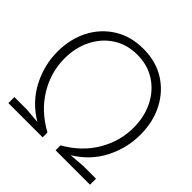

<svg xmlns="http://www.w3.org/2000/svg" viewBox="-184 -864 1018 1018"><g transform="rotate(45 325.0 -355.0)"><path d="M23 0V-45H116L202 -38Q108 -95 61 -186Q14 -277 14 -377Q14 -472 53 -547.5Q92 -623 162.5 -666.5Q233 -710 326 -710Q420 -710 489.5 -666.5Q559 -623 598 -547.5Q637 -472 637 -376Q637 -276 591 -185.5Q545 -95 452 -38L541 -45H635V0H377V-37Q478 -94 531.5 -184.5Q585 -275 585 -377Q585 -459 552.5 -524Q520 -589 461.5 -627Q403 -665 326 -665Q248 -665 189.5 -627Q131 -589 98.5 -524Q66 -459 66 -378Q66 -275 121 -184Q176 -93 280 -36V0Z"/></g></svg>

Font: Azeret Mono Thin
Style: Regular
Weight: 100
Designer: Martin Vácha
Foundry: Displaay
Version: Version 1.002